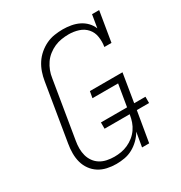

<svg xmlns="http://www.w3.org/2000/svg" viewBox="-175 -870 950 1005"><g transform="rotate(-30 300.0 -367.5)"><path d="M239 8Q211 8 184 2Q157 -4 135 -18Q113 -32 97.5 -53.5Q82 -75 75 -100.5Q68 -126 68 -154.5Q68 -183 73 -211L130 -556Q134 -581 142.5 -606Q151 -631 165.5 -653.5Q180 -676 201 -694Q222 -712 246 -723.5Q270 -735 296 -739Q322 -743 347 -743Q372 -743 397 -738.5Q422 -734 443.5 -723.5Q465 -713 481.5 -696Q498 -679 507 -657L520 -735H563L533 -554H490Q495 -584 490.5 -614Q486 -644 467 -665.5Q448 -687 419.5 -696Q391 -705 361 -705Q339 -705 317 -701.5Q295 -698 274.5 -689Q254 -680 235.5 -665.5Q217 -651 204 -632Q191 -613 183 -592Q175 -571 172 -549L115 -204Q111 -182 111 -159.5Q111 -137 116.5 -116.5Q122 -96 134.5 -78.5Q147 -61 165 -50Q183 -39 205 -34.5Q227 -30 249 -30Q249 -30 249 -30Q249 -30 249 -30Q270 -30 290.5 -33.5Q311 -37 331 -46Q351 -55 368.5 -69Q386 -83 398.5 -101Q411 -119 418 -139Q425 -159 428 -179L429 -183H277V-221H435L457 -353H302L309 -392H506L478 -221H546V-183H472L441 0H398L413 -87Q400 -64 380.5 -45Q361 -26 338 -13.5Q315 -1 289.5 3.5Q264 8 239 8Z"/></g></svg>

Font: Iosevka Slab XLtExObl
Style: Regular
Weight: 200
Width: 7
Italic angle: -9°
Monospace: yes
Designer: Belleve Invis
Foundry: Belleve Invis
Version: Version 11.1.1; ttfautohint (v1.8.3)